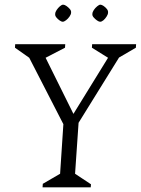

<svg xmlns="http://www.w3.org/2000/svg" viewBox="-20 -801 602 821"><path d="M162 0 163 -15 237 -58 251 -270 105 -554 44 -597 45 -612H259L258 -597L175 -554L294 -314L442 -554L373 -597L374 -612H562L561 -597L489 -555L316 -276L301 -58L369 -13L368 0ZM408 -708Q403 -708 395 -713.5Q387 -719 380.5 -726.5Q374 -734 375 -741Q375 -749 381 -758Q387 -767 395.5 -774Q404 -781 409 -781Q415 -781 423 -775.5Q431 -770 437 -762.5Q443 -755 442 -747Q442 -740 436 -730.5Q430 -721 422.5 -714.5Q415 -708 408 -708ZM248 -708Q243 -708 235 -713.5Q227 -719 221 -726.5Q215 -734 216 -741Q216 -749 222 -758Q228 -767 236 -774Q244 -781 250 -781Q256 -781 264 -775.5Q272 -770 278.5 -762.5Q285 -755 284 -747Q284 -740 277.5 -730.5Q271 -721 262.5 -714.5Q254 -708 248 -708Z"/></svg>

Font: Ancizar Serif Light
Style: Italic
Weight: 300
Italic angle: -4°
Designer: Cesar Puertas, Viviana Monsalve, Julian Moncada, Julian Prieto, Jose Castro, Felipe Aragon, Mariel Hernandez, Sara Alarc
Version: Version 8.100